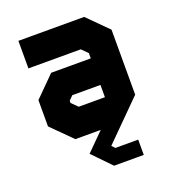

<svg xmlns="http://www.w3.org/2000/svg" viewBox="-132 -641 835 927"><g transform="rotate(-20 285.0 -178.0)"><path d="M295.5 184.5 204 90 294 0H163.5L60.5 -103V-238L163.5 -341H367V-368L336.5 -398.5H67.5V-540H405.5L508.5 -437V-103L315.5 90L330.5 106H448V184.5ZM309 145H405H309L258.5 90L440.5 -106.5V-396.5L373.5 -467.5H145H373.5L440.5 -396.5V-272H193L132 -212V-136L198 -70H408L258.5 90ZM232.5 -141.5H367V-204.5H222.5L201.5 -183.5V-172ZM198 -70 132 -136V-212L193 -272H440.5V-106.5L408 -70Z"/></g></svg>

Font: Tourney Thin Black
Style: Regular
Weight: 900
Version: Version 1.015